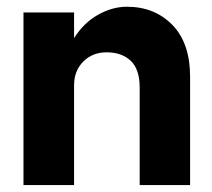

<svg xmlns="http://www.w3.org/2000/svg" viewBox="-20 -536 615 556"><path d="M384.5 -282Q384.5 -335.5 358.5 -360Q332.5 -384.5 288.5 -384.5Q248 -384.5 221.2 -357.8Q194.5 -331 194.5 -289V0H48V-500H194.5V-425.5Q222 -469.5 263.5 -493Q305 -516.5 347.5 -516.5Q427.5 -516.5 479 -464Q530.5 -411.5 530.5 -313V0H384.5Z"/></svg>

Font: Overused Grotesk
Style: Bold
Weight: 710
Version: Version 0.004